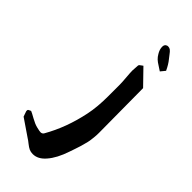

<svg xmlns="http://www.w3.org/2000/svg" viewBox="-243 -620 842 842"><g transform="rotate(45 178.5 -199.0)"><path d="M299.8 -472.7Q292 -478.5 278.3 -486.8Q264.6 -495.1 256.3 -502.9Q248 -510.7 241.2 -522.5Q230.5 -540 230.5 -556.6Q230.5 -571.3 242.2 -575.2Q244.1 -576.2 249 -576.2Q256.8 -576.2 263.2 -571.3Q269.5 -566.4 278.3 -554.2Q287.1 -542 290 -539.1Q304.7 -521.5 317.4 -494.1Q306.6 -480.5 299.8 -472.7ZM17.6 89.8Q8.8 65.4 8.8 64.5V59.6Q8.8 56.6 11.2 54.7Q13.7 52.7 17.6 51.3Q21.5 49.8 23.4 48.8Q31.2 51.8 53.7 64.5Q76.2 77.1 92.8 81.1Q112.3 85.9 118.2 85.9Q128.9 85.9 133.8 77.1Q183.6 -9.8 206.1 -118.2Q216.8 -168.9 216.8 -236.3V-302.7Q216.8 -321.3 214.4 -349.1Q211.9 -377 211.9 -391.6Q211.9 -395.5 212.9 -405.8Q213.9 -416 213.9 -421.9Q213.9 -425.8 216.8 -428.7Q219.7 -431.6 224.6 -434.6Q229.5 -437.5 231.4 -439.5Q245.1 -425.8 265.6 -404.3Q286.1 -382.8 299.8 -369.1Q299.8 -314.5 300.8 -230.5Q301.8 -146.5 301.8 -92.8Q301.8 -78.1 300.3 -64.5Q298.8 -50.8 297.4 -41.5Q295.9 -32.2 291.5 -16.6Q287.1 -1 285.6 4.9Q284.2 10.7 277.3 30.3Q270.5 49.8 268.6 55.7Q249 114.3 220.7 146.5Q194.3 177.7 162.1 177.7Q149.4 177.7 139.6 173.3Q129.9 168.9 117.2 158.7Q104.5 148.4 97.7 144.5Q92.8 141.6 17.6 89.8Z"/></g></svg>

Font: Shelly2023
Style: Regular
Weight: 400
Version: Version 0.2